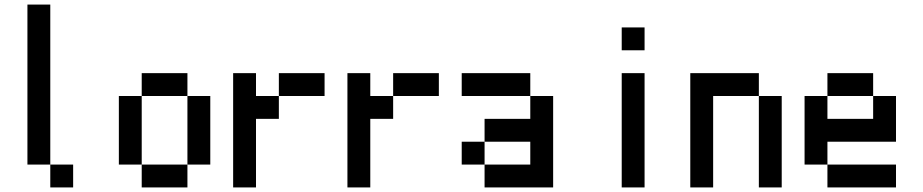

<svg xmlns="http://www.w3.org/2000/svg" viewBox="-20 -920 4040 840"><path d="M100 -200V-900H200V-200ZM200 -200H300V-100H200Z M500 -200V-500H600V-200ZM900 -200H800V-500H900ZM600 -200H800V-100H600ZM600 -500V-600H800V-500Z M1000 -100V-600H1100V-500H1200V-400H1100V-100ZM1400 -500H1200V-600H1400Z M1500 -100V-600H1600V-500H1700V-400H1600V-100ZM1900 -500H1700V-600H1900Z M2000 -200V-300H2100V-200ZM2000 -500V-600H2300V-500ZM2100 -200H2300V-300H2100V-400H2300V-500H2400V-100H2100Z M2700 -100V-600H2800V-100ZM2700 -700V-800H2800V-700Z M3000 -100V-600H3300V-500H3100V-100ZM3400 -100H3300V-500H3400Z M3500 -200V-500H3600V-400H3800V-500H3900V-300H3600V-200ZM3600 -200H3900V-100H3600ZM3600 -500V-600H3800V-500Z"/></svg>

Font: GalmuriMono9 Regular
Style: Regular
Weight: 400
Designer: Lee Minseo (quiple)
Version: Version 2.399;hotconv 1.1.1;makeotfexe 2.6.0 DEVELOPMENT